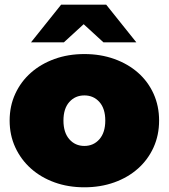

<svg xmlns="http://www.w3.org/2000/svg" viewBox="-20 -787 718 817"><path d="M21 -274Q21 -336 45 -388Q69 -440 111.5 -477.5Q154 -515 212 -536Q270 -557 339 -557Q408 -557 466.5 -536Q525 -515 567.5 -477.5Q610 -440 633.5 -388Q657 -336 657 -274Q657 -212 633.5 -160Q610 -108 567.5 -70Q525 -32 466.5 -11Q408 10 339 10Q270 10 212 -11Q154 -32 111.5 -70Q69 -108 45 -160Q21 -212 21 -274ZM428 -274Q428 -325 403 -353Q378 -381 339 -381Q300 -381 275 -353Q250 -325 250 -274Q250 -223 275 -194.5Q300 -166 339 -166Q378 -166 403 -194.5Q428 -223 428 -274ZM420 -607 336 -684 252 -607H112L240 -767H432L560 -607Z"/></svg>

Font: CMG Sans Black
Style: Regular
Weight: 900
Designer: Julieta Ulanovsky
Foundry: Julieta Ulanovsky
Version: Version 7.200